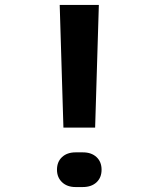

<svg xmlns="http://www.w3.org/2000/svg" viewBox="-20 -750 640 775"><path d="M236 -235 221 -730H379L364 -235ZM285 5Q251 5 230.5 -14.5Q210 -34 210 -65Q210 -97 230.5 -116Q251 -135 285 -135H315Q349 -135 369.5 -116Q390 -97 390 -65Q390 -33 369.5 -14Q349 5 314 5Z"/></svg>

Font: JetBrains Mono NL ExtraBold
Style: Regular
Weight: 800
Designer: Philipp Nurullin, Konstantin Bulenkov
Foundry: JetBrains
Version: Version 2.304; ttfautohint (v1.8.4.7-5d5b)